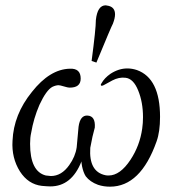

<svg xmlns="http://www.w3.org/2000/svg" viewBox="-20 -696 649 721"><path d="M568 -165Q508 5 393 5Q369 5 348 -2Q318 -13 302 -34Q293 -48 288 -72Q286 -83 286 -85.5Q286 -88 286 -90Q249 4 169 4Q159 4 137 2Q86 -4 55 -52Q23 -103 27 -167Q31 -266 100 -351Q167 -436 242 -438Q283 -440 283 -401Q283 -366 240 -367Q235 -367 220 -371.5Q205 -376 200 -376Q190 -376 177 -370Q154 -358 128 -302Q106 -251 97 -197Q93 -180 93 -156Q93 -52 152 -37Q166 -35 171 -35Q211 -35 240 -76Q263 -108 268 -143Q268 -148 275 -220Q278 -242 286.5 -252.5Q295 -263 309 -262Q339 -260 336 -217Q327 -186 319 -141Q313 -51 376 -38Q380 -37 388 -37Q431 -37 470 -96Q505 -149 514 -213Q517 -234 517 -256Q517 -312 499 -356Q481 -401 451 -404Q427 -407 402 -394L369 -376Q362 -373 361 -374Q356 -376 361 -383Q372 -403 395 -419Q426 -439 458 -439Q476 -439 494 -433Q581 -402 581 -257Q581 -201 568 -165ZM388 -674Q412 -668 412 -642Q412 -628 404 -607Q399 -599 342 -461L324 -467Q340 -588 340 -621Q346 -676 377 -676Q380 -676 388 -674Z"/></svg>

Font: GFS Baskerville
Style: Regular
Weight: 400
Designer: George Matthiopoulos
Foundry: George Matthiopoulos
Version: Version 1.0